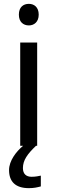

<svg xmlns="http://www.w3.org/2000/svg" viewBox="-20 -757 298 997"><path d="M130 -737C101 -737 78 -720 78 -681C78 -643 101 -625 130 -625C157 -625 181 -643 181 -681C181 -720 157 -737 130 -737ZM99 116C99 75 122 43 167 0H173V-536H85V0H100C64 30 27 78 27 126C27 185 59 220 130 220C156 220 173 216 192 211V155C181 157 166 161 144 161C116 161 99 146 99 116Z"/></svg>

Font: Noto Sans Nandinagari
Style: Regular
Weight: 400
Designer: Ek Type
Foundry: Ek Type
Version: Version 1.002